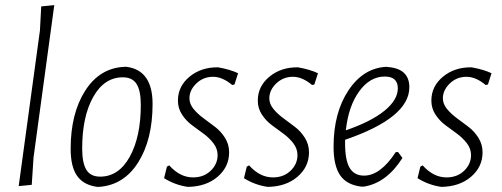

<svg xmlns="http://www.w3.org/2000/svg" viewBox="-20 -723 1960 750"><path d="M192 -703 111 -108 104 -1 53 4 136 -604 141 -698Z M467 -462H474Q576 -449 576 -317Q576 -178 520 -89Q464 0 367 7H360Q307 0 281.5 -35.5Q256 -71 256 -142Q256 -280 313 -369Q370 -458 467 -462ZM460 -421Q387 -421 344 -344Q301 -267 301 -143Q301 -86 317.5 -59.5Q334 -33 371 -33Q444 -33 487 -111Q530 -189 530 -313Q530 -369 513.5 -395Q497 -421 460 -421Z M832 -460Q878 -452 910 -437L896 -393L887 -391Q849 -423 812 -423Q774 -423 747 -397Q720 -371 720 -339Q720 -317 736 -297.5Q752 -278 774.5 -261.5Q797 -245 820 -227.5Q843 -210 859 -184.5Q875 -159 875 -128Q875 -71 830 -32.5Q785 6 714 7Q664 0 621 -27L632 -72L641 -77Q683 -30 734 -30Q776 -30 803 -56Q830 -82 830 -117Q830 -142 814 -163Q798 -184 775.5 -200.5Q753 -217 730 -234Q707 -251 691 -275.5Q675 -300 675 -330Q675 -386 720.5 -423.5Q766 -461 832 -460Z M1144 -460Q1190 -452 1222 -437L1208 -393L1199 -391Q1161 -423 1124 -423Q1086 -423 1059 -397Q1032 -371 1032 -339Q1032 -317 1048 -297.5Q1064 -278 1086.5 -261.5Q1109 -245 1132 -227.5Q1155 -210 1171 -184.5Q1187 -159 1187 -128Q1187 -71 1142 -32.5Q1097 6 1026 7Q976 0 933 -27L944 -72L953 -77Q995 -30 1046 -30Q1088 -30 1115 -56Q1142 -82 1142 -117Q1142 -142 1126 -163Q1110 -184 1087.5 -200.5Q1065 -217 1042 -234Q1019 -251 1003 -275.5Q987 -300 987 -330Q987 -386 1032.5 -423.5Q1078 -461 1144 -460Z M1552 -106Q1490 -8 1401 6H1391Q1334 -1 1308.5 -38.5Q1283 -76 1283 -150Q1283 -283 1341.5 -370.5Q1400 -458 1490 -462L1497 -461Q1579 -454 1579 -382Q1579 -263 1328 -177V-163Q1328 -97 1346 -67Q1364 -37 1402 -37Q1466 -37 1526 -129H1535ZM1483 -424Q1425 -424 1383 -366Q1341 -308 1331 -214Q1430 -248 1482 -290.5Q1534 -333 1534 -378Q1534 -424 1483 -424Z M1822 -460Q1868 -452 1900 -437L1886 -393L1877 -391Q1839 -423 1802 -423Q1764 -423 1737 -397Q1710 -371 1710 -339Q1710 -317 1726 -297.5Q1742 -278 1764.5 -261.5Q1787 -245 1810 -227.5Q1833 -210 1849 -184.5Q1865 -159 1865 -128Q1865 -71 1820 -32.5Q1775 6 1704 7Q1654 0 1611 -27L1622 -72L1631 -77Q1673 -30 1724 -30Q1766 -30 1793 -56Q1820 -82 1820 -117Q1820 -142 1804 -163Q1788 -184 1765.5 -200.5Q1743 -217 1720 -234Q1697 -251 1681 -275.5Q1665 -300 1665 -330Q1665 -386 1710.5 -423.5Q1756 -461 1822 -460Z"/></svg>

Font: Alegreya Sans Light
Style: Italic
Weight: 300
Italic angle: -7°
Designer: Juan Pablo del Peral
Foundry: Huerta Tipografica
Version: Version 2.007